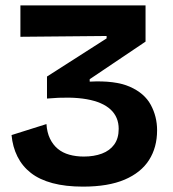

<svg xmlns="http://www.w3.org/2000/svg" viewBox="-20 -681 646 715"><path d="M289 14Q224 14 175.5 1Q127 -12 95 -37Q63 -62 45 -98Q27 -134 23 -178L153 -219Q155 -188 166 -165Q177 -142 195 -127Q213 -112 238 -105Q263 -98 292 -98Q330 -98 359.5 -109Q389 -120 405.5 -143Q422 -166 422 -201Q422 -245 392 -273Q362 -301 303 -311.5Q244 -322 155 -314V-396L377 -538V-547L56 -544V-661H522V-526L314 -386V-377Q409 -382 463.5 -358Q518 -334 541.5 -290.5Q565 -247 565 -196Q565 -132 535 -85Q505 -38 444 -12Q383 14 289 14Z"/></svg>

Font: Bricolage Grotesque
Style: Bold
Weight: 700
Designer: Mathieu Triay
Foundry: Atelier Triay
Version: Version 1.001;gftools[0.9.33.dev8+g029e19f]